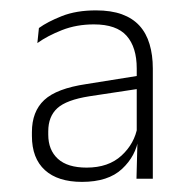

<svg xmlns="http://www.w3.org/2000/svg" viewBox="-20 -666 372 370"><path d="M274.5 -321.5H243L245 -398.5L243.5 -401V-506V-534Q243.5 -575 224 -597Q204.5 -619 161 -619Q127.5 -619 99.5 -608Q71.5 -597 52 -583L55 -612Q71.5 -624 99.2 -635Q127 -646 165 -646Q194 -646 214.8 -638.5Q235.5 -631 248.8 -616.5Q262 -602 268.2 -581Q274.5 -560 274.5 -534ZM138 -315.5Q91.5 -315.5 66.5 -338.2Q41.5 -361 41.5 -404V-411.5Q41.5 -451 65.2 -473.2Q89 -495.5 146.5 -504L249.5 -520.5L251.5 -495.5L152.5 -480.5Q108 -473.5 90.5 -457.5Q73 -441.5 73 -413V-406.5Q73 -377 91.5 -360Q110 -343 147 -343Q189 -343 214.2 -366.2Q239.5 -389.5 245 -422L253.5 -400H247Q242 -365.5 215.2 -340.5Q188.5 -315.5 138 -315.5Z"/></svg>

Font: Anek Kannada ExtraLight
Style: Regular
Weight: 250
Version: Version 1.003